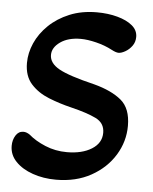

<svg xmlns="http://www.w3.org/2000/svg" viewBox="-49 -689 593 744"><g transform="rotate(5 247.0 -317.0)"><path d="M196 13Q147 13 105.5 -1.5Q64 -16 39 -42Q14 -68 14 -103Q14 -126 25 -143.5Q36 -161 55 -161Q67 -161 80 -152Q105 -130 144.5 -113.5Q184 -97 229 -97Q288 -97 325.5 -120.5Q363 -144 363 -184Q363 -222 328 -239Q293 -256 231 -271Q185 -282 142.5 -299Q100 -316 72.5 -346.5Q45 -377 45 -428Q45 -467 62 -505.5Q79 -544 112 -576Q145 -608 192 -627.5Q239 -647 298 -647Q342 -647 378.5 -637Q415 -627 436.5 -609Q458 -591 458 -565Q458 -545 447 -530Q436 -515 421 -506.5Q406 -498 395 -498Q385 -498 368 -507Q340 -522 305.5 -530.5Q271 -539 245 -539Q196 -539 165.5 -517.5Q135 -496 135 -467Q135 -435 173.5 -413.5Q212 -392 312 -368Q380 -350 418 -318.5Q456 -287 456 -219Q456 -158 423.5 -105Q391 -52 332.5 -19.5Q274 13 196 13Z"/></g></svg>

Font: Akaya Telivigala
Style: Regular
Weight: 400
Designer: Vaishnavi Murthy Yerkadithaya, Juan Luis Blanco Aristondo
Version: Version 1.002; ttfautohint (v1.8.3)